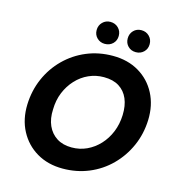

<svg xmlns="http://www.w3.org/2000/svg" viewBox="-129 -1015 1059 1140"><g transform="rotate(15 400.0 -445.5)"><path d="M359 12Q268 12 199.5 -28.5Q131 -69 93.5 -140Q56 -211 59 -302Q62 -388 94.5 -462.5Q127 -537 184 -593.5Q241 -650 315.5 -681Q390 -712 476 -712Q568 -712 636.5 -671.5Q705 -631 742 -560Q779 -489 776 -398Q773 -312 740 -237.5Q707 -163 650.5 -106.5Q594 -50 519.5 -19Q445 12 359 12ZM378 -123Q428 -123 471 -143Q514 -163 547.5 -199Q581 -235 600.5 -283Q620 -331 622 -387Q624 -445 606 -487Q588 -529 551 -552.5Q514 -576 457 -576Q408 -576 364.5 -556.5Q321 -537 287.5 -501Q254 -465 234.5 -417.5Q215 -370 214 -313Q211 -256 230 -213.5Q249 -171 286.5 -147Q324 -123 378 -123ZM409 -768Q381 -768 361.5 -787Q342 -806 342 -835Q342 -864 361.5 -883.5Q381 -903 409 -903Q439 -903 458.5 -883.5Q478 -864 478 -835Q478 -806 458.5 -787Q439 -768 409 -768ZM600 -768Q571 -768 552 -787Q533 -806 533 -835Q533 -864 552 -883.5Q571 -903 600 -903Q629 -903 648.5 -883.5Q668 -864 668 -835Q668 -806 648.5 -787Q629 -768 600 -768Z"/></g></svg>

Font: DM Sans 17pt Black
Style: Italic
Weight: 900
Italic angle: -10°
Version: Version 4.004;gftools[0.9.30]